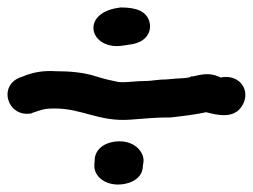

<svg xmlns="http://www.w3.org/2000/svg" viewBox="-21 -565 679 515"><path d="M38 -359C-29 -339 -2 -248 64 -261L65 -262L80 -267C96 -272 101 -274 126 -274C200 -274 244 -238 328 -244C367 -247 398 -250 432 -250H437C473 -254 504 -258 532 -264C563 -256 613 -243 633 -290C649 -329 617 -367 571 -357C568 -359 567 -359 567 -359C541 -371 518 -365 496 -360H492C484 -354 462 -356 426 -352C405 -352 384 -348 376 -348C342 -348 319 -343 297 -345C277 -349 259 -353 237 -360C203 -371 166 -374 128 -374C98 -376 73 -372 48 -363ZM232 -120C232 -94 257 -70 296 -70C322 -70 359 -82 362 -116V-117C362 -122 364 -127 364 -134V-135C364 -157 342 -186 299 -186C268 -186 234 -170 233 -136L232 -121ZM285 -542C194 -521 224 -428 311 -443L331 -446C374 -453 386 -482 380 -506C372 -535 345 -545 303 -545H302Z"/></svg>

Font: Stray Cat
Style: ExBlkExt
Weight: 1000
Version: Version 1.0